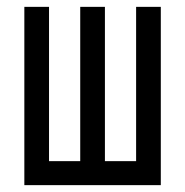

<svg xmlns="http://www.w3.org/2000/svg" viewBox="-20 -540 540 560"><path d="M51 0V-520H123V-70H214V-520H286V-70H377V-520H449V0Z"/></svg>

Font: Iosevka Term Curly
Style: Regular
Weight: 400
Designer: Belleve Invis
Foundry: Belleve Invis
Version: Version 32.3.0